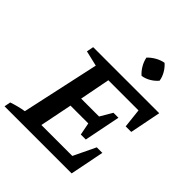

<svg xmlns="http://www.w3.org/2000/svg" viewBox="-262 -1048 1198 1198"><g transform="rotate(45 337.0 -449.0)"><path d="M-21 0 -13 -42Q40 -60 90 -68L202 -582L100 -606L109 -652H692L651 -446H602L588 -573H322L283 -372H441L488 -452H532L484 -212H440L424 -294H267L224 -80H497L567 -226H616L571 0ZM493 -898Q515 -879 530.5 -852Q546 -825 550 -797Q532 -775 505 -759Q478 -743 449 -739Q428 -757 412 -784Q396 -811 390 -841Q410 -862 437 -877.5Q464 -893 493 -898Z"/></g></svg>

Font: Piazzolla SC SemiBold
Style: Italic
Weight: 600
Italic angle: -11.3°
Designer: Juan Pablo del Peral
Foundry: Huerta Tipografica
Version: Version 1.330